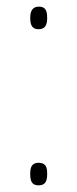

<svg xmlns="http://www.w3.org/2000/svg" viewBox="-20 -796 232 578"><path d="M71 -742C71 -722 76 -708 96 -708C116 -708 122 -721 122 -742C122 -764 117 -776 97 -776C76 -776 71 -760 71 -742ZM71 -273C71 -254 74 -238 96 -238C119 -238 122 -254 122 -273C122 -291 119 -306 96 -306C75 -306 71 -291 71 -273Z"/></svg>

Font: Noto Sans Khmer UI Condensed Thin
Style: Regular
Weight: 100
Width: 3
Designer: Danh Hong and the Monotype Design Team
Foundry: Monotype Imaging Inc.
Version: Version 2.002